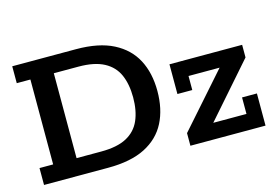

<svg xmlns="http://www.w3.org/2000/svg" viewBox="-80 -747 1316 911"><g transform="rotate(-15 578.0 -291.5)"><path d="M35 0V-83H102V-500H35V-583H348Q460 -583 531 -546.5Q602 -510 636 -445Q670 -380 670 -292Q670 -203 636.5 -137.5Q603 -72 532.5 -36Q462 0 350 0ZM217 -83H338Q417 -83 463.5 -108Q510 -133 530.5 -180Q551 -227 551 -292Q551 -357 530.5 -403.5Q510 -450 463 -475Q416 -500 338 -500H217ZM754 0V-62L1012 -354L1026 -322H831V-253H758V-399H1115V-337L858 -44L845 -77H1050V-158H1123V0Z"/></g></svg>

Font: Rokkitt SemiBold SemiBold
Style: Regular
Weight: 600
Version: Version 3.103